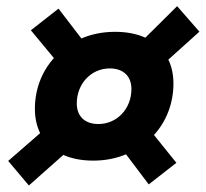

<svg xmlns="http://www.w3.org/2000/svg" viewBox="-20 -646 650 607"><path d="M274.9 -138.2C312 -138.2 347.2 -145 378.4 -158.2L450.2 -63L537.6 -131.3L466.8 -219.2C505.4 -261.7 528.3 -318.4 528.3 -381.8C528.3 -410.2 522.9 -435.5 512.2 -457.5L610.4 -545.9L540 -626.5L439.5 -526.9C412.6 -539.1 380.4 -545.4 343.8 -545.4C305.2 -545.4 269 -538.1 237.3 -524.4L165 -618.7L77.6 -550.3L150.4 -462.4C112.3 -419.9 90.3 -364.3 90.3 -301.8C90.3 -272.9 96.2 -247.1 106.9 -225.1L5.9 -137.2L71.3 -59.6L180.2 -156.2C206.5 -144.5 238.3 -138.2 274.9 -138.2ZM291 -253.9C248 -253.9 222.7 -278.8 222.7 -318.8C222.7 -381.3 268.1 -429.7 327.1 -429.7C370.1 -429.7 395.5 -404.8 395.5 -364.7C395.5 -302.2 350.1 -253.9 291 -253.9Z"/></svg>

Font: Cascadia Code NF
Style: Bold Italic
Weight: 700
Italic angle: -10°
Monospace: yes
Designer: Aaron Bell
Foundry: Saja Typeworks
Version: Version 2404.023